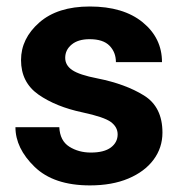

<svg xmlns="http://www.w3.org/2000/svg" viewBox="-20 -558 555 588"><path d="M340.3 -146.5Q340.3 -168.9 319.6 -184.3Q298.8 -199.7 232.4 -213.9Q151.4 -231 97.9 -268.3Q44.4 -305.7 44.4 -374Q44.4 -439.9 100.3 -489Q156.2 -538.1 254.9 -538.1Q357.9 -538.1 417 -489.7Q476.1 -441.4 476.1 -367.7H335Q335 -397.9 315.4 -418Q295.9 -438 254.4 -438Q219.2 -438 199.5 -421.6Q179.7 -405.3 179.7 -380.9Q179.7 -357.9 201.4 -343.3Q223.1 -328.6 278.3 -317.9Q364.3 -300.8 420.9 -265.6Q477.5 -230.5 477.5 -151.9Q477.5 -105.5 450.2 -68.8Q422.9 -32.2 373 -11.2Q323.2 9.8 255.4 9.8Q144.5 9.8 85.9 -47.1Q27.3 -104 27.3 -168.5H161.6Q163.6 -127 192.1 -108.9Q220.7 -90.8 258.3 -90.8Q298.8 -90.8 319.6 -106.4Q340.3 -122.1 340.3 -146.5Z"/></svg>

Font: RobotoDEMO
Style: Regular
Weight: 400
Designer: Christian Robertson
Foundry: Google
Version: Version 2.136